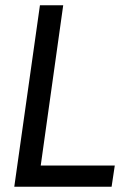

<svg xmlns="http://www.w3.org/2000/svg" viewBox="-20 -706 496 726"><path d="M34 0 131 -686H219L134 -80H414L402 0Z"/></svg>

Font: Archivo Narrow
Style: Italic
Weight: 400
Italic angle: -8°
Designer: Hector Gatti
Foundry: Omnibus-Type
Version: Version 3.002